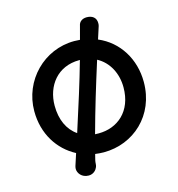

<svg xmlns="http://www.w3.org/2000/svg" viewBox="-119 -811 950 1027"><g transform="rotate(-15 356.5 -297.5)"><path d="M189.9 45.9C188.5 50.8 187.5 57.1 187.5 61.5C187.5 83.5 207 113.3 246.1 113.3C274.4 113.3 289.6 92.8 294.9 79.1C299.3 68.4 297.4 55.2 300.3 43.9L308.6 10.7C324.2 12.7 340.3 14.2 356.4 14.2C520.5 14.2 659.7 -108.9 659.7 -294.4C659.7 -420.9 592.8 -529.8 481.9 -576.7L503.4 -643.6C505.4 -647.9 505.9 -654.8 505.9 -661.6C505.9 -691.4 484.9 -707.5 453.6 -707.5C426.3 -707.5 411.1 -691.4 408.2 -675.3L388.2 -600.1C377.9 -601.1 367.2 -601.6 356.4 -601.6C188.5 -601.6 53.2 -463.9 53.2 -294.4C53.2 -167.5 117.7 -69.8 211.4 -20.5C204.6 0.5 197.3 22.5 189.9 45.9ZM244.6 -122.1C194.3 -156.2 166 -216.8 166 -294.4C166 -404.3 235.4 -496.1 356 -496.1H359.9C326.2 -377 292 -269.5 244.6 -122.1ZM335.4 -91.3C370.6 -220.7 405.8 -335.9 449.2 -473.6C512.2 -439.9 547.4 -371.6 547.4 -294.4C547.4 -161.6 460 -90.8 356 -90.8C349.1 -90.8 342.3 -90.8 335.4 -91.3Z"/></g></svg>

Font: Autour One
Style: Regular
Weight: 400
Designer: Eben Sorkin
Foundry: Eben Sorkin
Version: Version 1.002